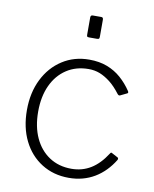

<svg xmlns="http://www.w3.org/2000/svg" viewBox="-84 -806 707 880"><g transform="rotate(10 269.0 -366.0)"><path d="M296 -540Q343 -540 379.5 -526Q416 -512 444.5 -487Q473 -462 495 -429Q500 -421 494 -418L463 -403Q457 -400 451 -407Q426 -440 401.5 -459Q377 -478 353 -487.5Q329 -497 301 -497Q242 -497 198 -468Q154 -439 130 -387Q106 -335 106 -265Q106 -195 130 -143Q154 -91 198 -62Q242 -33 301 -33Q351 -33 391 -57.5Q431 -82 463 -132Q466 -137 468 -137.5Q470 -138 473 -136L501 -121Q506 -118 503 -110Q486 -82 464 -59.5Q442 -37 416 -21.5Q390 -6 360 2Q330 10 296 10Q225 10 170 -24.5Q115 -59 84.5 -120.5Q54 -182 54 -263Q54 -344 85 -406.5Q116 -469 171 -504.5Q226 -540 296 -540ZM325 -731V-653Q325 -645 323 -642.5Q321 -640 312 -640H278Q270 -640 268 -642Q266 -644 266 -651V-731Q266 -742 276 -742H316Q325 -742 325 -731Z"/></g></svg>

Font: Libre Franklin Thin ExtraLight
Style: Regular
Weight: 250
Version: Version 3.000